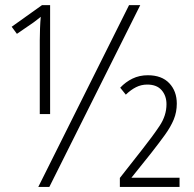

<svg xmlns="http://www.w3.org/2000/svg" viewBox="-20 -734 761 754"><path d="M130.4 0 486.8 -713.9H530.8L173.8 0ZM136.2 -286.1V-575.7Q136.2 -597.7 137.2 -623Q138.2 -648.4 140.1 -668Q131.3 -660.6 124.3 -655.5Q117.2 -650.4 111.8 -646L46.4 -601.1L25.9 -628.9L145 -713.9H176.8V-286.1ZM450.7 0V-35.2L539.6 -148.4Q580.1 -199.7 606.9 -240Q633.8 -280.3 633.8 -324.7Q633.8 -357.9 614.7 -379.9Q595.7 -401.9 558.1 -401.9Q534.7 -401.9 514.2 -391.6Q493.7 -381.3 474.1 -362.3L452.1 -389.6Q473.1 -412.1 500.2 -425.3Q527.3 -438.5 560.5 -438.5Q615.2 -438.5 644.8 -407.2Q674.3 -376 674.3 -327.1Q674.3 -293.9 662.4 -264.9Q650.4 -235.8 627.7 -204.3Q605 -172.9 572.8 -131.8L496.1 -36.1H685.1V0Z"/></svg>

Font: Open Sans Condensed Light
Style: Regular
Weight: 300
Width: 3
Designer: Monotype Design Team
Foundry: Monotype Imaging Inc.
Version: Version 3.003; ttfautohint (v1.8.4)